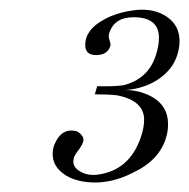

<svg xmlns="http://www.w3.org/2000/svg" viewBox="-20 -764 395 401"><path d="M348 -643Q336 -612 300 -592Q273 -578 242 -576Q271 -576 297 -562Q331 -543 331 -505Q331 -490 327 -477Q313 -429 257 -403Q214 -381 171 -383Q134 -385 112 -401.5Q90 -418 90 -442Q90 -454 94 -463Q108 -495 134 -491Q142 -491 149 -483.5Q156 -476 154 -469Q152 -461 143.5 -450Q135 -439 134 -433Q130 -417 145.5 -407Q161 -397 182 -399Q250 -407 274 -477Q281 -497 281 -514Q281 -554 224 -565Q206 -567 178 -567L183 -584Q218 -583 238 -586Q289 -599 305 -647Q312 -668 312 -685Q312 -728 259 -728Q218 -728 208 -694Q206 -689 208.5 -681Q211 -673 211 -670Q206 -650 183 -649Q158 -648 158 -670Q158 -702 197 -723Q223 -738 263 -743Q302 -747 328.5 -729Q355 -711 355 -678Q355 -661 348 -643Z"/></svg>

Font: GFS Didot
Style: Italic
Weight: 400
Italic angle: -12°
Designer: Takis Katsoulidis and George D. Matthiopoulos
Foundry: George Matthiopoulos and Takis Katsoulidis
Version: Version 1.0